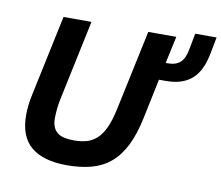

<svg xmlns="http://www.w3.org/2000/svg" viewBox="-79 -801 1052 912"><g transform="rotate(10 447.0 -345.5)"><path d="M676.8 -544.9H686Q706.5 -544.9 721.7 -549.8Q736.8 -554.7 747.6 -564.7Q758.3 -574.7 765.1 -590.1Q772 -605.5 775.9 -627L791 -706.1H894L878.9 -627Q871.1 -585.9 856.7 -554.7Q842.3 -523.4 819.6 -502.7Q796.9 -481.9 765.4 -471.4Q733.9 -460.9 691.9 -460.9H659.2L619.1 -269Q602.1 -188 574.7 -133.5Q547.4 -79.1 508.1 -46.1Q468.8 -13.2 416.7 1Q364.7 15.1 298.8 15.1Q185.1 15.1 126 -33.7Q66.9 -82.5 66.9 -187Q66.9 -205.1 69.6 -232.7Q72.3 -260.3 80.1 -293.9L161.1 -675.8H295.9L214.8 -292Q209 -265.6 206.5 -239.7Q204.1 -213.9 204.1 -194.8Q204.1 -169.9 211.2 -153.1Q218.3 -136.2 231.7 -126Q245.1 -115.7 265.1 -111.3Q285.2 -106.9 311 -106.9Q345.2 -106.9 372.8 -114.7Q400.4 -122.6 422.1 -143.1Q443.8 -163.6 460 -199Q476.1 -234.4 487.8 -290L569.8 -675.8H705.1Z"/></g></svg>

Font: Clear Sans
Style: Bold Italic
Weight: 700
Italic angle: -12°
Foundry: Intel Corporation
Version: Version 1.00